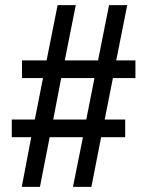

<svg xmlns="http://www.w3.org/2000/svg" viewBox="-20 -718 575 750"><path d="M65 12 102 -182H26V-251H116L148 -413H66V-482H162L205 -698H276L233 -482H363L406 -698H477L434 -482H509V-413H421L389 -251H469V-182H375L337 12H265L304 -182H174L136 12ZM188 -251H317L349 -413H219Z"/></svg>

Font: Archivo SemiCondensed
Style: Regular
Weight: 400
Width: 4
Designer: Hector Gatti
Foundry: Omnibus-Type
Version: Version 2.001